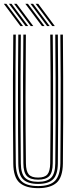

<svg xmlns="http://www.w3.org/2000/svg" viewBox="-24 -982 396 1009"><path d="M176.2 6.8Q110.8 6.8 78.6 -21.9Q46.5 -50.5 45.8 -122.8Q44.8 -216.2 44.2 -330.5Q43.8 -444.8 44.1 -565.8Q44.5 -686.8 45.8 -800H59Q58 -722.8 57.6 -634.8Q57.2 -546.8 57.2 -456.2Q57.2 -365.8 57.6 -280.5Q58 -195.2 59 -124Q59.8 -61 86.2 -32.6Q112.8 -4.2 176.2 -4.2Q239.2 -4.2 265.8 -32.6Q292.2 -61 293.2 -124Q294.2 -217 294.6 -331.2Q295 -445.5 294.8 -566.4Q294.5 -687.2 293.2 -800H306.5Q307.5 -697.2 307.9 -581.4Q308.2 -465.5 308 -348Q307.8 -230.5 306.5 -122.8Q305.5 -50 273.2 -21.6Q241 6.8 176.2 6.8ZM176.2 -15.5Q123.5 -15.5 98.1 -39Q72.8 -62.5 72.2 -123Q70.5 -278.8 70.5 -453.4Q70.5 -628 72.2 -800H85.5Q84.2 -693.2 83.9 -575.2Q83.5 -457.2 83.9 -341Q84.2 -224.8 85.5 -123.2Q86 -69.5 107.5 -48Q129 -26.5 176.2 -26.5Q223 -26.5 244.5 -47.9Q266 -69.2 266.5 -123.2Q267.8 -224.2 268.1 -338Q268.5 -451.8 268.1 -569.5Q267.8 -687.2 266.5 -800H280Q281 -692 281.4 -574.4Q281.8 -456.8 281.4 -341Q281 -225.2 280 -123Q279.2 -63 254.4 -39.2Q229.5 -15.5 176.2 -15.5ZM176.2 -37.8Q135.8 -37.8 117.5 -56.6Q99.2 -75.5 98.8 -123.8Q97.8 -216.8 97.2 -330.6Q96.8 -444.5 97.1 -565.4Q97.5 -686.2 98.8 -800H112Q110.5 -636.8 110.2 -472.9Q110 -309 112.2 -123.8Q112.8 -82.2 127 -65.5Q141.2 -48.8 176.2 -48.8Q211 -48.8 225.1 -65.5Q239.2 -82.2 239.8 -123.8Q241.5 -253 241.9 -364.8Q242.2 -476.5 241.8 -582.5Q241.2 -688.5 240 -800H253.2Q254.2 -723 254.6 -635.4Q255 -547.8 255 -457.5Q255 -367.2 254.6 -281.8Q254.2 -196.2 253.2 -123.8Q252.8 -74.8 234.4 -56.2Q216 -37.8 176.2 -37.8ZM137.5 -845 50 -962H63.5L150.8 -845ZM83.5 -845 -3.8 -962H9.5L97 -845ZM110.5 -845 23 -962H36.5L124 -845ZM250.5 -845 163.2 -962H176.8L264 -845ZM196.5 -845 109.2 -962H122.8L210 -845ZM223.5 -845 136.2 -962H149.8L237 -845Z"/></svg>

Font: Big Shoulders Inline Display
Style: Regular
Weight: 400
Designer: Patric King
Foundry: XO Type Co
Version: Version 1.000